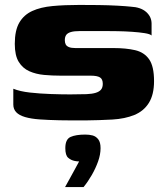

<svg xmlns="http://www.w3.org/2000/svg" viewBox="-20 -484 679 779"><path d="M34 -124Q61 -113 101.5 -108.5Q142 -104 186 -102.5Q230 -101 265 -101Q278 -101 298.5 -101.5Q319 -102 331 -102Q354 -103 368.5 -107.5Q383 -112 390 -120.5Q397 -129 397 -144Q397 -163 385.5 -170Q374 -177 348 -177Q338 -177 324.5 -177Q311 -177 288 -177Q265 -177 227 -177Q192 -177 159 -180Q126 -183 99 -195Q72 -207 56 -233Q40 -259 40 -306Q40 -361 58.5 -392.5Q77 -424 111 -439.5Q145 -455 193.5 -459.5Q242 -464 302 -464Q338 -464 379 -463.5Q420 -463 456 -461Q492 -459 510 -457Q551 -455 573 -435.5Q595 -416 595 -388Q595 -384 595 -373Q595 -362 595 -351.5Q595 -341 595 -340Q589 -346 567 -349.5Q545 -353 515.5 -355Q486 -357 457.5 -357.5Q429 -358 407 -358H305Q281 -358 267.5 -354Q254 -350 248.5 -342Q243 -334 243 -321Q243 -311 246.5 -304Q250 -297 259.5 -293Q269 -289 286 -289Q355 -289 394.5 -289Q434 -289 441 -289Q491 -289 528 -280.5Q565 -272 585 -243.5Q605 -215 605 -155Q605 -100 584 -66.5Q563 -33 525 -17.5Q487 -2 436 1Q380 4 329.5 4.5Q279 5 222 4Q176 3 141 0.5Q106 -2 82 -9Q58 -16 46 -28.5Q34 -41 34 -60ZM244 275Q256 253 265 237Q274 221 282 206Q290 191 301 171Q297 171 292.5 170.5Q288 170 283 169Q268 166 256.5 156Q245 146 245 117Q245 81 266.5 71.5Q288 62 326 62Q342 62 355.5 65.5Q369 69 378.5 81Q388 93 388 117Q388 143 378 171Q368 199 352.5 226Q337 253 319 275Z"/></svg>

Font: Genos ExtraBold
Style: Regular
Weight: 800
Designer: Robert E. Leuschke
Foundry: Robert E. Leuschke
Version: Version 1.010